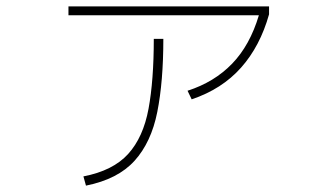

<svg xmlns="http://www.w3.org/2000/svg" viewBox="-20 -563 1040 603"><path d="M582 -251 569 -278Q653 -305 709 -363Q765 -421 793 -515H195V-543H825V-518Q797 -418 737 -350.5Q677 -283 582 -251ZM250 20 242 -9Q335 -27 382.5 -79.5Q430 -132 446.5 -221.5Q463 -311 463 -441H493Q493 -307 474 -211.5Q455 -116 402.5 -58Q350 0 250 20Z"/></svg>

Font: Murecho ExtraLight
Style: Regular
Weight: 200
Designer: Neil Summerour
Foundry: Positype
Version: Version 1.010; ttfautohint (v1.8.3)